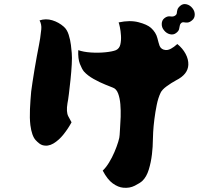

<svg xmlns="http://www.w3.org/2000/svg" viewBox="-20 -857 1040 942"><path d="M869 -744Q863 -739 862 -731Q861 -723 858.5 -713.5Q856 -704 844 -695Q831 -685 814 -689Q797 -693 785 -708Q773 -722 773.5 -740Q774 -758 787 -768Q801 -779 816 -776.5Q831 -774 840 -781Q847 -786 847.5 -793Q848 -800 850.5 -809.5Q853 -819 865 -829Q878 -840 895 -836Q912 -832 924 -817Q936 -802 935.5 -784.5Q935 -767 922 -757Q910 -747 900 -746.5Q890 -746 882.5 -747.5Q875 -749 869 -744ZM332 -597Q334 -576 332 -540.5Q330 -505 326 -466.5Q322 -428 318 -396Q314 -364 311 -350Q304 -308 315 -286.5Q326 -265 331 -257Q315 -227 292 -198Q269 -169 242 -153Q215 -137 188 -145Q174 -149 155 -169.5Q136 -190 129 -243Q125 -278 127 -321.5Q129 -365 133 -408Q135 -425 139.5 -454Q144 -483 149.5 -517Q155 -551 161 -582.5Q167 -614 171.5 -637.5Q176 -661 177 -669Q180 -689 182.5 -713Q185 -737 174 -757Q205 -767 236.5 -757.5Q268 -748 293 -726Q309 -712 317 -686.5Q325 -661 328 -636Q331 -611 332 -597ZM850 -641Q876 -620 890.5 -593Q905 -566 904 -539Q902 -492 844 -463Q820 -450 797.5 -433.5Q775 -417 768 -402Q756 -377 749 -342.5Q742 -308 737.5 -272.5Q733 -237 731.5 -209Q730 -181 730 -169Q730 -139 725.5 -100Q721 -61 710 -25Q699 11 678 31Q667 41 641.5 54Q616 67 585 64Q560 62 533.5 43Q507 24 484 -20Q500 -35 515 -59.5Q530 -84 541.5 -111Q553 -138 560 -161Q567 -184 567 -195Q567 -204 569 -228Q571 -252 572 -283.5Q573 -315 570.5 -345.5Q568 -376 559.5 -398.5Q551 -421 534 -427Q524 -431 496.5 -442Q469 -453 439.5 -469.5Q410 -486 392 -506Q382 -518 372 -543.5Q362 -569 364 -611Q389 -602 425.5 -599.5Q462 -597 497 -600.5Q532 -604 549 -611Q566 -619 570.5 -639Q575 -659 573.5 -682.5Q572 -706 568 -724.5Q564 -743 562 -747Q617 -759 659.5 -748Q702 -737 721 -720Q745 -698 752 -670.5Q759 -643 763 -632Q771 -613 793.5 -611.5Q816 -610 850 -641Z"/></svg>

Font: Potta One
Style: Regular
Weight: 400
Designer: 108,108go
Foundry: Font Zone 108
Version: Version 1.000